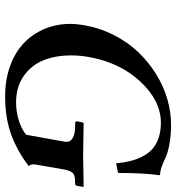

<svg xmlns="http://www.w3.org/2000/svg" viewBox="12 -710 708 773"><g transform="rotate(90 366.5 -324.0)"><path d="M663.1 -229 643.1 -113.8Q639.6 -95.7 648.9 -85Q586.4 -37.6 520.5 -13.9Q454.6 9.8 368.2 9.8Q301.3 9.8 246.1 -10.3Q190.9 -30.3 154.1 -65.4Q117.2 -100.6 96.9 -148.7Q76.7 -196.8 76.7 -252Q76.7 -277.8 82 -308.1Q93.3 -372.6 122.1 -428.7Q150.9 -484.9 190.7 -526.4Q230.5 -567.9 278.8 -597.9Q327.1 -627.9 379.4 -643.1Q431.6 -658.2 482.9 -658.2Q526.9 -658.2 562.3 -651.4Q597.7 -644.5 615.2 -636Q632.8 -627.4 651.6 -620.6Q670.4 -613.8 686 -613.8Q676.8 -544.9 676.8 -444.8L638.2 -437Q634.8 -467.8 629.2 -492.2Q623.5 -516.6 611.6 -540.8Q599.6 -564.9 582.5 -581.1Q565.4 -597.2 538.1 -607.2Q510.7 -617.2 475.1 -617.2Q386.2 -617.2 309.6 -535.2Q232.4 -453.1 210 -327.1Q203.6 -292 203.6 -255.4Q203.6 -192.9 223.4 -144Q243.2 -95.2 286.9 -64.7Q330.6 -34.2 393.1 -34.2Q426.8 -34.2 461.7 -44.2Q496.6 -54.2 522.9 -74.2L550.8 -229Q551.8 -233.9 551.8 -235.8Q551.8 -254.4 534.4 -263.2Q517.1 -272 488.8 -272H476.1Q467.8 -272 469.2 -280.8L474.1 -304.2L476.1 -306.2Q568.8 -304.2 606 -304.2L731 -306.2L732.9 -304.2L729 -280.8Q727.5 -272 719.2 -272H713.9Q686 -272 676.8 -262.2Q667.5 -252.4 663.1 -229Z"/></g></svg>

Font: Linux Libertine G
Style: Semibold Italic
Weight: 600
Italic angle: -11.5°
Designer: Philipp H. Poll
Foundry: Philipp H. Poll
Version: Version 5.1.1